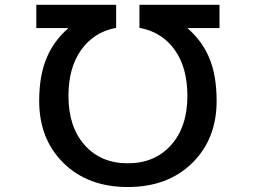

<svg xmlns="http://www.w3.org/2000/svg" viewBox="-20 -751 1040 782"><path d="M743.2 -360.4Q743.2 -476.6 690.9 -548.8Q638.7 -621.1 547.9 -637.7V-731.4H874V-636.7H743.2Q803.7 -584 832 -515.6Q862.3 -444.3 862.3 -339.8Q862.3 -184.6 762.7 -86.9Q663.1 10.7 500.5 10.7Q337.9 10.7 238.8 -86.9Q139.6 -184.6 139.6 -339.8Q139.6 -443.4 169.9 -514.6Q198.2 -584 258.8 -636.7H127.9V-731.4H453.1V-637.7Q363.3 -621.1 311 -548.3Q258.8 -475.6 258.8 -360.4Q258.8 -234.4 324.7 -160.2Q390.6 -85.9 500.5 -85.9Q610.4 -85.9 676.8 -160.2Q743.2 -234.4 743.2 -360.4Z"/></svg>

Font: GenEi Gothic M SemiBold
Style: Regular
Weight: 500
Designer: o_tamon (Modified); [Source Han Sans]
Ryoko NISHIZUKA  (kana & ideographs); Paul D. Hunt (Latin, Greek & Cyrillic); Wenl
Version: Version 1.1a;Original Version 1.004